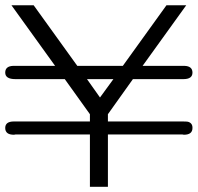

<svg xmlns="http://www.w3.org/2000/svg" viewBox="-41 -715 757 735"><path d="M-21 -225.1Q-21 -250 12.2 -250H303.2V-277.8L207 -412.1H18.1Q-21 -412.1 -21 -437Q-21 -461.9 9.8 -462.9H169.9L2.9 -694.8H87.9L254.9 -462.9H429.2L596.2 -694.8H671.9L504.9 -462.9H665Q695.8 -461.9 695.8 -437Q695.8 -412.1 661.1 -412.1H467.8L372.1 -277.8V-250H655.8Q673.8 -250 678.2 -249Q696.3 -244.1 695.8 -225.1Q695.8 -199.2 663.1 -199.2Q662.1 -199.2 660.2 -199.7Q658.2 -200.2 657.2 -200.2H372.1V0H303.2V-200.2H18.1Q17.1 -200.2 15.6 -199.7Q14.2 -199.2 12.2 -199.2Q-21 -199.2 -21 -225.1ZM292 -412.1 341.8 -341.8 393.1 -412.1Z"/></svg>

Font: CMU Bright
Style: Roman
Weight: 500
Version: Version 0.7.0